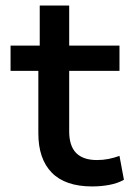

<svg xmlns="http://www.w3.org/2000/svg" viewBox="-20 -662 486 691"><path d="M312 9Q215 9 166.5 -40.5Q118 -90 118 -182V-407H18V-498H123V-642H229V-498H410V-407H229V-189Q229 -137 254 -111.5Q279 -86 329 -86Q351 -86 371 -90Q391 -94 410 -101L426 -15Q403 -2 373 3.5Q343 9 312 9Z"/></svg>

Font: Nunito Sans 7pt SemiBold
Style: Regular
Weight: 600
Designer: Vernon Adams
Foundry: Vernon Adams
Version: Version 3.101;gftools[0.9.27]